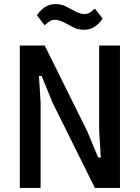

<svg xmlns="http://www.w3.org/2000/svg" viewBox="-20 -921 685 941"><path d="M237 -419 184 -549H171L179 -417V0H77V-698H199L407 -279L461 -149H474L466 -281V-698H568V0H445ZM391 -775Q374 -775 358.5 -779.5Q343 -784 317 -799Q292 -813 277.5 -818.5Q263 -824 252 -824Q235 -824 224 -817Q213 -810 199 -797L161 -846Q178 -872 201 -886.5Q224 -901 253 -901Q270 -901 285.5 -896.5Q301 -892 327 -877Q352 -863 366.5 -857.5Q381 -852 392 -852Q409 -852 420 -859Q431 -866 445 -879L483 -830Q466 -804 443 -789.5Q420 -775 391 -775Z"/></svg>

Font: IBM Plex Sans Condensed Medium
Style: Regular
Weight: 500
Width: 3
Designer: Mike Abbink, Paul van der Laan, Pieter van Rosmalen
Foundry: Bold Monday
Version: Version 1.3